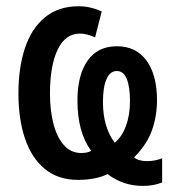

<svg xmlns="http://www.w3.org/2000/svg" viewBox="-20 -572 571 621"><path d="M234.4 -551.8Q254.4 -551.8 272.9 -547.4Q291.5 -543 309.1 -535.2L287.6 -451.2Q260.3 -463.4 238.8 -463.4Q191.4 -463.4 166.5 -411.4Q141.6 -359.4 141.6 -269Q141.6 -216.3 152.6 -172.6Q163.6 -128.9 186.3 -103Q209 -77.1 243.2 -77.1Q262.2 -77.1 274.9 -84Q230.5 -144.5 230.5 -246.6Q230.5 -329.1 263.2 -375.7Q295.9 -422.4 357.9 -422.4Q420.4 -422.4 454.1 -375.7Q487.8 -329.1 487.8 -248Q487.8 -196.3 471.4 -150.4Q455.1 -104.5 413.6 -63Q428.2 -50.8 456.1 -50.8Q468.3 -50.8 481 -53.2Q493.7 -55.7 504.4 -60.1V18.1Q477.1 29.3 441.9 29.3Q378.4 29.3 328.1 -8.8Q289.1 9.8 232.4 9.8Q168 9.8 125 -25.6Q82 -61 60.8 -124Q39.6 -187 39.6 -269.5Q39.6 -352.5 60.5 -416Q81.5 -479.5 125 -515.6Q168.5 -551.8 234.4 -551.8ZM357.9 -342.3Q335.9 -342.3 324.5 -316.2Q313 -290 313 -241.7Q313 -200.7 322.8 -167.7Q332.5 -134.8 351.1 -110.4Q374 -128.9 387.2 -164.3Q400.4 -199.7 400.4 -244.6Q400.4 -290.5 390.1 -316.4Q379.9 -342.3 357.9 -342.3Z"/></svg>

Font: Open Sans Condensed SemiBold
Style: Regular
Weight: 600
Width: 3
Designer: Monotype Design Team
Foundry: Monotype Imaging Inc.
Version: Version 3.000; ttfautohint (v1.8.4)